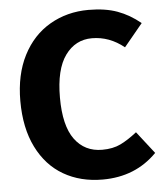

<svg xmlns="http://www.w3.org/2000/svg" viewBox="-52 -757 705 821"><g transform="rotate(-5 300.0 -347.0)"><path d="M580 -635 500 -538Q437 -589 362 -589Q291 -589 247.5 -529Q204 -469 204 -348Q204 -227 247 -168.5Q290 -110 365 -110Q411 -110 444 -126Q477 -142 515 -172L589 -77Q497 17 356 17Q261 17 188.5 -25Q116 -67 75 -149.5Q34 -232 34 -348Q34 -461 76 -543Q118 -625 192 -668Q266 -711 358 -711Q430 -711 482 -692Q534 -673 580 -635Z"/></g></svg>

Font: Fira Mono
Style: Bold
Weight: 700
Monospace: yes
Designer: Carrois Corporate & Edenspiekermann AG
Foundry: Carrois Corporate GbR & Edenspiekermann AG
Version: Version 3.206